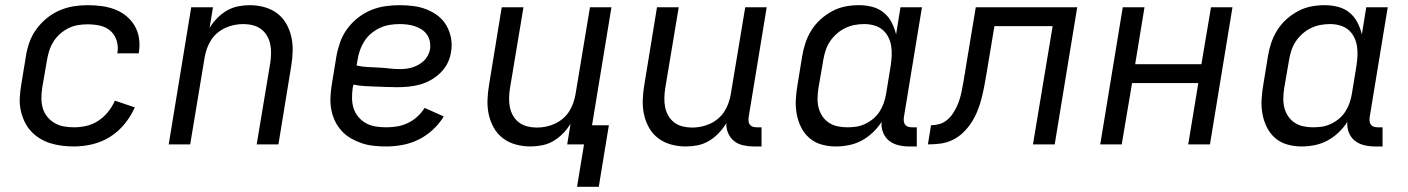

<svg xmlns="http://www.w3.org/2000/svg" viewBox="-20 -558 5440 742"><path d="M266 8Q242 8 218.5 5Q195 2 173 -5Q151 -12 131.5 -24.5Q112 -37 97.5 -53.5Q83 -70 73.5 -91Q64 -112 59.5 -135Q55 -158 56.5 -182Q58 -206 62 -230L80 -340Q84 -367 93.5 -394Q103 -421 120 -444.5Q137 -468 160 -487Q183 -506 209.5 -517.5Q236 -529 263.5 -533.5Q291 -538 318 -538Q346 -538 372.5 -534.5Q399 -531 423 -522Q447 -513 467 -497Q487 -481 500 -459Q513 -437 517 -411Q521 -385 517 -358Q517 -356 516.5 -355Q516 -354 516 -352H433Q433 -353 433.5 -354Q434 -355 434 -355Q438 -379 430.5 -402Q423 -425 406 -439.5Q389 -454 366 -459Q343 -464 318 -464Q300 -464 281.5 -461Q263 -458 245.5 -449.5Q228 -441 213 -428Q198 -415 187.5 -398.5Q177 -382 171 -364Q165 -346 162 -328L143 -218Q140 -198 140 -178Q140 -158 145.5 -139.5Q151 -121 163 -106.5Q175 -92 191 -82.5Q207 -73 226.5 -69.5Q246 -66 266 -66Q290 -66 314 -71.5Q338 -77 359.5 -91Q381 -105 397.5 -125.5Q414 -146 424 -169L501 -143Q486 -109 461.5 -79Q437 -49 405 -29Q373 -9 337 -0.5Q301 8 266 8Z M632 0 719 -530H803L790 -450Q802 -470 819 -487.5Q836 -505 856.5 -517Q877 -529 900 -533.5Q923 -538 945 -538Q974 -538 1001.5 -530.5Q1029 -523 1051 -506.5Q1073 -490 1086.5 -466Q1100 -442 1106 -415Q1112 -388 1111 -358.5Q1110 -329 1105 -300L1056 0H972L1024 -312Q1027 -331 1027.5 -350Q1028 -369 1024.5 -386.5Q1021 -404 1012 -419.5Q1003 -435 989 -445.5Q975 -456 957 -460.5Q939 -465 920 -465Q903 -465 885.5 -461.5Q868 -458 851.5 -450.5Q835 -443 820.5 -431Q806 -419 796 -403.5Q786 -388 780 -371Q774 -354 771 -337L715 0Z M1473 8Q1449 8 1424.5 5.5Q1400 3 1378 -4.5Q1356 -12 1336 -23.5Q1316 -35 1300.5 -52Q1285 -69 1275 -89.5Q1265 -110 1260.5 -133.5Q1256 -157 1257 -181Q1258 -205 1262 -230L1280 -340Q1285 -368 1294.5 -395Q1304 -422 1321.5 -446Q1339 -470 1363 -489Q1387 -508 1414 -519Q1441 -530 1469 -534Q1497 -538 1525 -538Q1552 -538 1578.5 -534.5Q1605 -531 1629 -521.5Q1653 -512 1673 -496.5Q1693 -481 1705.5 -459Q1718 -437 1723 -410.5Q1728 -384 1723 -357Q1720 -335 1709.5 -314Q1699 -293 1682 -276.5Q1665 -260 1644.5 -248.5Q1624 -237 1602 -231Q1580 -225 1558 -223Q1536 -221 1514 -221Q1493 -221 1471.5 -222Q1450 -223 1429 -223.5Q1408 -224 1387 -225.5Q1366 -227 1346 -231L1343 -218Q1340 -197 1340.5 -176.5Q1341 -156 1347 -138Q1353 -120 1366 -105Q1379 -90 1396 -81Q1413 -72 1433 -69Q1453 -66 1473 -66Q1494 -66 1515 -69.5Q1536 -73 1556 -82.5Q1576 -92 1592.5 -107Q1609 -122 1621 -141L1695 -108Q1678 -80 1652.5 -56.5Q1627 -33 1597.5 -18.5Q1568 -4 1536 2Q1504 8 1473 8ZM1526 -291Q1538 -291 1550.5 -292.5Q1563 -294 1575 -298Q1587 -302 1598.5 -308.5Q1610 -315 1619 -324Q1628 -333 1634 -344.5Q1640 -356 1642 -368Q1644 -383 1641 -398Q1638 -413 1630 -424.5Q1622 -436 1609.5 -444Q1597 -452 1583.5 -456.5Q1570 -461 1555 -463Q1540 -465 1525 -465Q1506 -465 1487 -462Q1468 -459 1450 -451Q1432 -443 1416 -430Q1400 -417 1389 -400Q1378 -383 1371.5 -365Q1365 -347 1362 -328L1358 -305Q1378 -300 1399 -299Q1420 -298 1441.5 -297Q1463 -296 1484 -293.5Q1505 -291 1526 -291Z M2294 164H2210L2237 0H2172L2185 -80Q2173 -60 2156 -42.5Q2139 -25 2118.5 -13Q2098 -1 2075 3.5Q2052 8 2030 8Q2001 8 1973.5 0.5Q1946 -7 1924 -23.5Q1902 -40 1888.5 -64Q1875 -88 1869 -115Q1863 -142 1864 -171.5Q1865 -201 1870 -230L1919 -530H2003L1951 -218Q1948 -199 1947.5 -180Q1947 -161 1950.5 -143.5Q1954 -126 1963 -110.5Q1972 -95 1986 -84.5Q2000 -74 2018 -69.5Q2036 -65 2055 -65Q2072 -65 2089.5 -68.5Q2107 -72 2123.5 -79.5Q2140 -87 2154.5 -99Q2169 -111 2179 -126.5Q2189 -142 2195 -159Q2201 -176 2204 -193L2260 -530H2343L2268 -74H2333Z M2630 8Q2601 8 2573.5 0.5Q2546 -7 2524 -23.5Q2502 -40 2488.5 -64Q2475 -88 2469 -115Q2463 -142 2464 -171.5Q2465 -201 2470 -230L2519 -530H2603L2551 -218Q2548 -199 2547.5 -180Q2547 -161 2550.5 -143.5Q2554 -126 2563 -110.5Q2572 -95 2586 -84.5Q2600 -74 2618 -69.5Q2636 -65 2655 -65Q2672 -65 2689.5 -68.5Q2707 -72 2723.5 -79.5Q2740 -87 2754.5 -99Q2769 -111 2779 -126.5Q2789 -142 2795 -159Q2801 -176 2804 -193L2860 -530H2943L2873 -104Q2872 -96 2873 -88.5Q2874 -81 2878.5 -75.5Q2883 -70 2890 -68Q2897 -66 2905 -66H2923V8H2893Q2872 8 2852 3.5Q2832 -1 2817 -13Q2802 -25 2794 -43.5Q2786 -62 2787 -82Q2775 -62 2758 -44Q2741 -26 2720 -13.5Q2699 -1 2676 3.5Q2653 8 2630 8Z M3210 8Q3210 8 3210 8Q3210 8 3210 8Q3182 8 3155 0.5Q3128 -7 3108 -24.5Q3088 -42 3076 -66Q3064 -90 3059 -117Q3054 -144 3055.5 -172.5Q3057 -201 3062 -230L3080 -340Q3084 -366 3092.5 -391.5Q3101 -417 3115.5 -440.5Q3130 -464 3151 -483Q3172 -502 3196.5 -515Q3221 -528 3247 -533Q3273 -538 3299 -538Q3326 -538 3351 -531.5Q3376 -525 3395 -509.5Q3414 -494 3425.5 -472Q3437 -450 3443 -425L3460 -530H3543L3473 -104Q3472 -96 3473 -88.5Q3474 -81 3478.5 -75.5Q3483 -70 3490 -68Q3497 -66 3505 -66H3523V8H3493Q3472 8 3451.5 3Q3431 -2 3415.5 -14.5Q3400 -27 3392.5 -46.5Q3385 -66 3387 -87Q3373 -65 3353 -46Q3333 -27 3309.5 -14.5Q3286 -2 3260.5 3Q3235 8 3210 8ZM3254 -66Q3272 -66 3289 -68.5Q3306 -71 3323 -79Q3340 -87 3354.5 -99Q3369 -111 3379 -126.5Q3389 -142 3395 -159Q3401 -176 3404 -193L3422 -303Q3425 -323 3426 -342.5Q3427 -362 3424 -380.5Q3421 -399 3412.5 -415.5Q3404 -432 3390 -443.5Q3376 -455 3357.5 -460Q3339 -465 3320 -465Q3301 -465 3282.5 -461.5Q3264 -458 3246.5 -449.5Q3229 -441 3214 -428Q3199 -415 3188 -398.5Q3177 -382 3171 -364Q3165 -346 3162 -328L3143 -218Q3140 -199 3139.5 -179.5Q3139 -160 3143.5 -142Q3148 -124 3158 -109Q3168 -94 3183 -84Q3198 -74 3216.5 -70Q3235 -66 3254 -66Z M3566 0 3578 -74Q3594 -74 3610 -78.5Q3626 -83 3639 -93.5Q3652 -104 3661.5 -118Q3671 -132 3678 -147Q3685 -162 3689.5 -177.5Q3694 -193 3697 -208.5Q3700 -224 3703 -240Q3706 -256 3708 -271Q3709 -274 3709.5 -277Q3710 -280 3710 -283L3751 -530H4143L4056 0H3972L4048 -457H3823L3792 -271Q3788 -247 3783.5 -223.5Q3779 -200 3773 -176.5Q3767 -153 3757.5 -129.5Q3748 -106 3734.5 -85Q3721 -64 3702.5 -46Q3684 -28 3661 -17Q3638 -6 3614 -3Q3590 0 3566 0Z M4232 0 4319 -530H4403L4367 -310H4623L4660 -530H4743L4656 0H4572L4611 -237H4355L4315 0Z M5010 8Q5010 8 5010 8Q5010 8 5010 8Q4982 8 4955 0.5Q4928 -7 4908 -24.5Q4888 -42 4876 -66Q4864 -90 4859 -117Q4854 -144 4855.5 -172.5Q4857 -201 4862 -230L4880 -340Q4884 -366 4892.5 -391.5Q4901 -417 4915.5 -440.5Q4930 -464 4951 -483Q4972 -502 4996.5 -515Q5021 -528 5047 -533Q5073 -538 5099 -538Q5126 -538 5151 -531.5Q5176 -525 5195 -509.5Q5214 -494 5225.5 -472Q5237 -450 5243 -425L5260 -530H5343L5273 -104Q5272 -96 5273 -88.5Q5274 -81 5278.5 -75.5Q5283 -70 5290 -68Q5297 -66 5305 -66H5323V8H5293Q5272 8 5251.5 3Q5231 -2 5215.5 -14.5Q5200 -27 5192.5 -46.5Q5185 -66 5187 -87Q5173 -65 5153 -46Q5133 -27 5109.5 -14.5Q5086 -2 5060.5 3Q5035 8 5010 8ZM5054 -66Q5072 -66 5089 -68.5Q5106 -71 5123 -79Q5140 -87 5154.5 -99Q5169 -111 5179 -126.5Q5189 -142 5195 -159Q5201 -176 5204 -193L5222 -303Q5225 -323 5226 -342.5Q5227 -362 5224 -380.5Q5221 -399 5212.5 -415.5Q5204 -432 5190 -443.5Q5176 -455 5157.5 -460Q5139 -465 5120 -465Q5101 -465 5082.5 -461.5Q5064 -458 5046.5 -449.5Q5029 -441 5014 -428Q4999 -415 4988 -398.5Q4977 -382 4971 -364Q4965 -346 4962 -328L4943 -218Q4940 -199 4939.5 -179.5Q4939 -160 4943.5 -142Q4948 -124 4958 -109Q4968 -94 4983 -84Q4998 -74 5016.5 -70Q5035 -66 5054 -66Z"/></svg>

Font: Iosevka Curly Extended
Style: Italic
Weight: 400
Width: 7
Italic angle: -9°
Monospace: yes
Designer: Belleve Invis
Foundry: Belleve Invis
Version: Version 11.1.0; ttfautohint (v1.8.3)